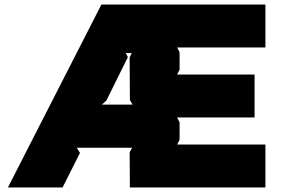

<svg xmlns="http://www.w3.org/2000/svg" viewBox="-20 -830 1265 850"><path d="M1155 0H555L554 -156L565 -176H320L334 -153L257 0H15L429 -810H1155V-620H764L775 -599V-521L764 -500H1107V-310H764L775 -289V-211L764 -190H1155ZM567 -367 555 -387 554 -576 563 -595H537L546 -577L451 -385L431 -367Z"/></svg>

Font: TypoPRO Sinkin Sans
Style: 900 X Black
Weight: 950
Designer: Keith Bates
Foundry: K-Type
Version: Sinkin Sans (version 1.0)  by Keith Bates   •   © 2014   www